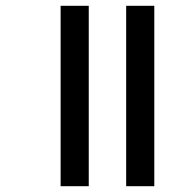

<svg xmlns="http://www.w3.org/2000/svg" viewBox="-20 -642 651 662"><path d="M415 -622V0H512V-622ZM189 -622V0H286V-622Z"/></svg>

Font: Noto Sans Medium
Style: Italic
Weight: 500
Italic angle: -12°
Designer: Monotype Design Team
Foundry: Monotype Imaging Inc.
Version: Version 2.013